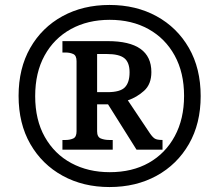

<svg xmlns="http://www.w3.org/2000/svg" viewBox="-20 -745 885 775"><path d="M422 10Q316 10 233 -35.5Q150 -81 102.5 -163.5Q55 -246 55 -358Q55 -469 102 -551.5Q149 -634 232 -679.5Q315 -725 422 -725Q529 -725 612 -679.5Q695 -634 742.5 -551.5Q790 -469 790 -357Q790 -246 742.5 -163.5Q695 -81 612 -35.5Q529 10 422 10ZM423 -50Q514 -50 581 -88Q648 -126 685.5 -195.5Q723 -265 723 -358Q723 -452 685 -521Q647 -590 579.5 -627.5Q512 -665 423 -665Q334 -665 266 -627.5Q198 -590 160 -521Q122 -452 122 -357Q122 -261 161 -192Q200 -123 268 -86.5Q336 -50 423 -50ZM232 -141V-180H245Q262 -180 275.5 -186Q289 -192 289 -215V-498Q289 -521 275.5 -527Q262 -533 245 -533H232V-579H415Q591 -579 591 -454Q591 -405 561.5 -378.5Q532 -352 496 -340L585 -207Q596 -191 605 -185.5Q614 -180 636 -180V-141H531L416 -324H372V-215Q372 -192 387 -186Q402 -180 421 -180H435V-141ZM414 -373Q465 -373 484 -392.5Q503 -412 503 -453Q503 -493 482 -510Q461 -527 411 -527H372V-373Z"/></svg>

Font: Noto Serif Black
Style: Italic
Weight: 900
Italic angle: -12°
Designer: Monotype Design Team
Foundry: Monotype Imaging Inc.
Version: Version 2.013